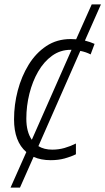

<svg xmlns="http://www.w3.org/2000/svg" viewBox="-20 -720 480 875"><path d="M28 135 100 -27Q44 -75 44 -176Q44 -243 61 -307.5Q78 -372 110.5 -425Q143 -478 191 -510Q239 -542 302 -542Q315 -542 327 -541L398 -700H440L367 -535Q391 -529 411 -520L393 -472Q372 -483 346 -488L155 -54Q181 -38 218 -38Q247 -38 273.5 -45.5Q300 -53 326 -66V-17Q304 -6 275 2Q246 10 211 10Q167 10 133 -5L71 135ZM100 -179Q100 -119 125 -83L306 -493H302Q255 -493 217.5 -466Q180 -439 154 -394Q128 -349 114 -293Q100 -237 100 -179Z"/></svg>

Font: Noto Sans SemiCondensed Light
Style: Italic
Weight: 300
Width: 4
Italic angle: -12°
Designer: Monotype Design Team
Foundry: Monotype Imaging Inc.
Version: Version 2.013; ttfautohint (v1.8.4.7-5d5b)